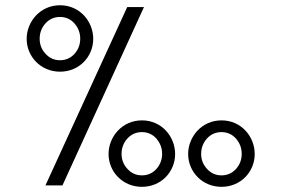

<svg xmlns="http://www.w3.org/2000/svg" viewBox="-20 -703 1066 728"><path d="M945.8 -119.1C945.8 -184.1 896 -246.6 819.8 -246.6C744.6 -246.6 693.4 -184.1 693.4 -119.1C693.4 -52.2 746.6 5.4 819.8 5.4C893.6 5.4 945.8 -52.2 945.8 -119.1ZM896.5 -119.6C896.5 -97.7 889.2 -78.6 875 -62.5C860.4 -46.4 841.8 -38.1 819.8 -38.1C797.9 -38.1 779.8 -46.4 765.1 -62.5C750 -78.6 742.7 -97.7 742.7 -119.6C742.7 -141.6 750 -161.1 764.6 -177.7C779.3 -193.8 797.9 -202.1 819.8 -202.1C841.8 -202.1 860.4 -193.8 875 -177.2C889.2 -160.6 896.5 -141.6 896.5 -119.6ZM644 -119.1C644 -184.1 594.2 -246.6 518.1 -246.6C442.9 -246.6 391.6 -184.1 391.6 -119.1C391.6 -52.2 444.8 5.4 518.1 5.4C591.8 5.4 644 -52.2 644 -119.1ZM594.7 -119.6C594.7 -97.7 587.4 -78.6 573.2 -62.5C558.6 -46.4 540 -38.1 518.1 -38.1C496.1 -38.1 478 -46.4 463.4 -62.5C448.2 -78.6 440.9 -97.7 440.9 -119.6C440.9 -141.6 448.2 -161.1 462.9 -177.7C477.5 -193.8 496.1 -202.1 518.1 -202.1C540 -202.1 558.6 -193.8 573.2 -177.2C587.4 -160.6 594.7 -141.6 594.7 -119.6ZM333.5 -555.7C333.5 -620.6 283.7 -683.1 207.5 -683.1C132.3 -683.1 81.1 -620.6 81.1 -555.7C81.1 -488.8 134.3 -431.2 207.5 -431.2C281.2 -431.2 333.5 -488.8 333.5 -555.7ZM284.2 -556.2C284.2 -534.2 276.9 -515.1 262.7 -499C248 -482.9 229.5 -474.6 207.5 -474.6C185.5 -474.6 167.5 -482.9 152.8 -499C137.7 -515.1 130.4 -534.2 130.4 -556.2C130.4 -578.1 137.7 -597.7 152.3 -614.3C167 -630.4 185.5 -638.7 207.5 -638.7C229.5 -638.7 248 -630.4 262.7 -613.8C276.9 -597.2 284.2 -578.1 284.2 -556.2ZM152.3 0H216.8L525.9 -676.3H462.4Z"/></svg>

Font: Estedad Regular
Style: Regular
Weight: 400
Designer: Amin Abedi
Version: Version 7.3